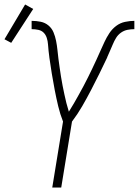

<svg xmlns="http://www.w3.org/2000/svg" viewBox="-59 -836 619 856"><path d="M174 0 222 -294Q209 -327 200.5 -362.5Q192 -398 185 -434.5Q178 -471 172 -507.5Q166 -544 161 -580V-581Q159 -595 157.5 -609.5Q156 -624 155 -638.5Q154 -653 149.5 -667Q145 -681 135.5 -690.5Q126 -700 111.5 -703Q97 -706 82 -706V-743Q103 -743 122.5 -739Q142 -735 157 -722.5Q172 -710 179.5 -692Q187 -674 191 -654Q195 -634 197 -614Q199 -594 201.5 -574Q204 -554 207 -534Q210 -514 213 -494Q216 -474 220 -454.5Q224 -435 228 -415.5Q232 -396 237 -376.5Q242 -357 248 -338Q260 -357 271 -376Q282 -395 292.5 -414Q303 -433 313.5 -452.5Q324 -472 333.5 -491.5Q343 -511 352.5 -530.5Q362 -550 371 -570Q380 -590 389 -610Q398 -630 407 -649.5Q416 -669 428.5 -688Q441 -707 459 -720.5Q477 -734 498.5 -738.5Q520 -743 540 -743V-706Q525 -706 509.5 -703Q494 -700 480.5 -690.5Q467 -681 458.5 -667Q450 -653 444 -638.5Q438 -624 431.5 -609.5Q425 -595 419 -581V-580Q402 -544 384 -507.5Q366 -471 347 -434.5Q328 -398 307.5 -362.5Q287 -327 262 -294L214 0ZM-9 -645 -39 -661 53 -816 89 -796Z"/></svg>

Font: Iosevka Term Curly XLt Obl
Style: Regular
Weight: 200
Italic angle: -9°
Designer: Belleve Invis
Foundry: Belleve Invis
Version: Version 32.3.0